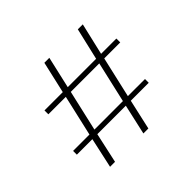

<svg xmlns="http://www.w3.org/2000/svg" viewBox="-158 -910 1120 1120"><g transform="rotate(-45 402.0 -350.0)"><path d="M130 -471V-503H281L326 -700H367L322 -503H556L602 -700H643L597 -503H723V-471H591L533 -218H674V-187H526L484 0H443L485 -187H250L209 0H168L209 -187H81V-218H216L274 -471ZM315 -471 257 -218H492L550 -471Z"/></g></svg>

Font: Georama Expanded ExtraLight
Style: Regular
Weight: 250
Width: 7
Designer: Jean-Baptiste Levee
Foundry: Production Type
Version: Version 1.001